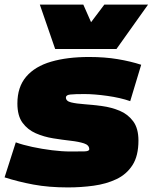

<svg xmlns="http://www.w3.org/2000/svg" viewBox="-38 -809 667 839"><path d="M-18 -34 31 -187Q61 -176 103 -167Q145 -158 189 -152.5Q233 -147 271 -147Q310 -147 331 -147.5Q352 -148 352 -157Q352 -175 329 -182.5Q306 -190 270.5 -194Q235 -198 194.5 -204.5Q154 -211 118.5 -226.5Q83 -242 60.5 -272.5Q38 -303 38 -357Q38 -429 76.5 -474Q115 -519 185.5 -539.5Q256 -560 351 -560Q420 -560 476.5 -550.5Q533 -541 579 -526L531 -367Q488 -382 431 -390Q374 -398 331 -398Q289 -398 269.5 -396Q250 -394 250 -383Q250 -367 273 -361.5Q296 -356 332 -353.5Q368 -351 408.5 -345.5Q449 -340 485 -325Q521 -310 544 -279Q567 -248 567 -195Q567 -128 541 -87.5Q515 -47 470.5 -26Q426 -5 371 2.5Q316 10 259 10Q175 10 108 -2.5Q41 -15 -18 -34ZM609 -789 471 -595H203L136 -789H326L360 -712L418 -789Z"/></svg>

Font: Georama Extended Black
Style: Italic
Weight: 900
Width: 7
Italic angle: -9°
Designer: Jean-Baptiste Levee
Foundry: Production Type
Version: Version 1.000